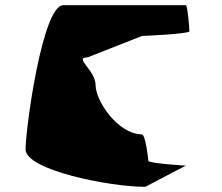

<svg xmlns="http://www.w3.org/2000/svg" viewBox="-20 -723 860 743"><path d="M79 -145C79 -65 403 0 542 0L699 -82C706 -82 554 -90 554 -101C554 -112 542 -202 530 -202L531 -203C435 -203 350 -334 350 -393C350 -452 263 -501 319 -501L530 -584C542 -584 713 -592 713 -602C713 -612 706 -703 699 -703H225C144 -703 79 -225 79 -145Z"/></svg>

Font: Ampere
Style: UltExt
Weight: 400
Version: Version 1